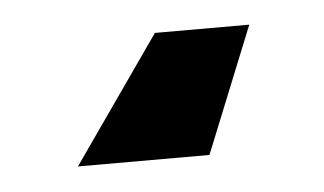

<svg xmlns="http://www.w3.org/2000/svg" viewBox="-27 -28 329 195"><g transform="rotate(-5 138.0 69.0)"><path d="M46.2 133.3 135.9 5H232.1L180.3 133.3Z"/></g></svg>

Font: Maven Pro
Style: Regular
Weight: 400
Designer: Joe Prince
Foundry: Joe Prince
Version: Version 2.103